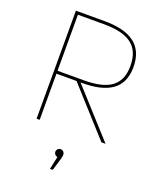

<svg xmlns="http://www.w3.org/2000/svg" viewBox="-171 -805 974 1169"><g transform="rotate(20 316.5 -220.5)"><path d="M115 0H135V-299H265L535 0H562L291 -299H301C464 -299 562 -354 562 -497C562 -642 464 -700 301 -700H115ZM303 -318H135V-681H303C458 -681 542 -631 542 -497C542 -365 458 -318 303 -318ZM296 259H314L337 182C340 171 343 161 343 150C343 138 333 124 317 124C302 124 291 136 291 150C291 163 301 174 314 176Z"/></g></svg>

Font: Chess Sans Thin
Style: Regular
Weight: 100
Designer: Wolf Bōese
Foundry: Wolf Bōese
Version: Version 7.223;Glyphs 3.3 (3306)